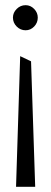

<svg xmlns="http://www.w3.org/2000/svg" viewBox="-20 -722 196 742"><path d="M79 -605Q98 -605 112 -619.5Q126 -634 126 -654Q126 -673 112 -687.5Q98 -702 79 -702Q59 -702 44.5 -687.5Q30 -673 30 -654Q30 -634 44.5 -619.5Q59 -605 79 -605ZM100 -485 58 -505 42 0H116Z"/></svg>

Font: Catamaran Light
Style: Regular
Weight: 300
Designer: Pria Ravichandran
Version: Version 2.000